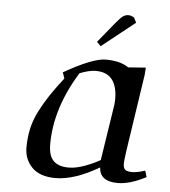

<svg xmlns="http://www.w3.org/2000/svg" viewBox="-48 -675 642 726"><g transform="rotate(5 272.5 -312.0)"><path d="M69.8 -99.1Q69.8 -137.2 77.6 -171.6Q85.4 -206.1 103 -240Q120.6 -273.9 139.9 -302.7Q159.2 -331.5 189.9 -371.1L182.1 -394Q291 -456.1 339.8 -456.1Q395 -456.1 426.8 -434.1L493.2 -439L491.2 -411.1L446.8 -116.2Q441.9 -79.6 441.9 -70.8Q441.9 -53.2 449.7 -47.1Q457.5 -41 476.1 -41Q494.6 -41 524.9 -50.8L532.2 -26.9Q471.7 4.9 424.8 4.9Q356.9 4.9 354 -47.9Q260.3 6.8 189 6.8Q129.4 6.8 99.6 -23.7Q69.8 -54.2 69.8 -99.1ZM158.2 -119.1Q158.2 -75.2 177.5 -56.2Q196.8 -37.1 234.9 -37.1Q262.7 -37.1 296.4 -49.6Q330.1 -62 354 -76.2L383.8 -269Q388.2 -291 388.2 -309.1Q388.2 -410.2 306.2 -410.2Q281.2 -410.2 245.1 -396Q158.2 -255.4 158.2 -119.1ZM300.8 -520 363.8 -597.2Q379.9 -616.7 389.4 -623.8Q398.9 -630.9 411.1 -630.9Q415.5 -630.9 420.7 -629.2Q425.8 -627.4 428.7 -626L432.1 -624L441.9 -605L315.9 -504.9Z"/></g></svg>

Font: Dehuti
Style: Bold-Italic
Weight: 700
Version: Version 1.2